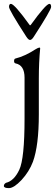

<svg xmlns="http://www.w3.org/2000/svg" viewBox="-55 -677 288 984"><path d="M119.1 -490.2Q107.9 -472.2 99.1 -472.2Q90.3 -472.2 79.1 -490.2Q-8.8 -626 -8.8 -641.6Q-8.8 -657.2 1 -657.2Q19 -656.7 96.2 -549.8Q99.1 -544.9 103 -549.8Q180.2 -656.7 198.2 -657.2Q207 -657.2 207 -641.6Q207 -626 119.1 -490.2ZM144 -274.9V-90.8Q144 69.3 113.8 151.9Q94.7 202.6 55.7 245.1Q16.1 287.1 -9.3 287.1Q-34.7 287.1 -35.2 276.4Q-35.2 265.6 -23.9 259.8Q17.1 250 43.9 192.9Q70.8 135.7 70.8 -68.8V-278.8Q70.8 -342.8 24.9 -352.1Q17.1 -353.5 17.1 -364.3Q17.1 -375 23.9 -377Q72.8 -389.2 126 -423.8Q150.9 -439 150.9 -429.2Q144 -356.9 144 -274.9Z"/></svg>

Font: EBGaramond
Style: Regular
Weight: 400
Version: Version 000.012g